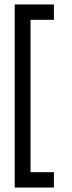

<svg xmlns="http://www.w3.org/2000/svg" viewBox="-20 -841 325 862"><path d="M222 1H46V-821H222V-752H117V-68H222Z"/></svg>

Font: Ekushey Lal Sabuj Normal
Style: Regular
Weight: 400
Designer: Al Mamun Sumon
Foundry: Al Mamun Sumon
Version: Version 1.0